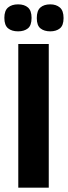

<svg xmlns="http://www.w3.org/2000/svg" viewBox="-31 -862 312 882"><path d="M53 0V-660H193V0ZM200 -718Q172 -718 155 -731.5Q138 -745 138 -779Q138 -813 154.5 -827.5Q171 -842 200 -842Q227 -842 244 -827.5Q261 -813 261 -779Q261 -745 244 -731.5Q227 -718 200 -718ZM52 -718Q23 -718 6 -732Q-11 -746 -11 -780Q-11 -813 6 -827.5Q23 -842 52 -842Q81 -842 97.5 -827.5Q114 -813 114 -780Q114 -745 97 -731.5Q80 -718 52 -718Z"/></svg>

Font: Bricolage Grotesque 24pt Condensed
Style: Bold
Weight: 700
Width: 3
Designer: Mathieu Triay
Foundry: Atelier Triay
Version: Version 1.001;gftools[0.9.33.dev8+g029e19f]